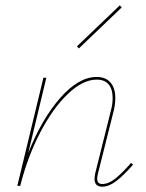

<svg xmlns="http://www.w3.org/2000/svg" viewBox="-20 -698 549 721"><path d="M480 -80Q444 -39 416.5 -18Q389 3 364 3Q335 3 335 -26Q335 -36 338 -49L396 -281Q403 -306 403 -330Q403 -363 388 -381Q373 -399 343 -399Q291 -399 234.5 -345Q178 -291 130.5 -199.5Q83 -108 56 0H45L143 -406H154L86 -123Q136 -250 205.5 -329.5Q275 -409 343 -409Q377 -409 395 -388Q413 -367 413 -330Q413 -305 406 -278L348 -47Q345 -35 345 -27Q345 -7 364 -7Q387 -7 412 -26.5Q437 -46 472 -86ZM269 -524 430 -678 437 -670 276 -516Z"/></svg>

Font: Ysabeau Hairline
Style: Italic
Weight: 100
Italic angle: -12°
Designer: Christian Thalmann (Catharsis Fonts)
Version: Version 0.003